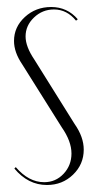

<svg xmlns="http://www.w3.org/2000/svg" viewBox="-20 -521 263 548"><path d="M202 -466 197 -462Q171 -494 134 -494Q101 -494 77 -471Q53 -448 53 -417Q53 -388 78 -351L193 -167Q219 -130 219 -94Q219 -52 188.5 -22.5Q158 7 114 7Q60 7 21 -40L25 -44Q62 -1 106 -1Q139 -1 161.5 -25Q184 -49 184 -83Q184 -118 156 -158L43 -338Q20 -372 20 -404Q20 -444 51 -472.5Q82 -501 126 -501Q172 -501 202 -466Z"/></svg>

Font: Moniqa ExtLt Narrow Display
Style: Regular
Weight: 200
Width: 4
Designer: Rajesh Rajput
Foundry: Rajesh Rajput
Version: Version 1.000